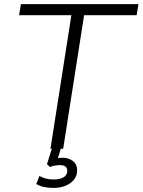

<svg xmlns="http://www.w3.org/2000/svg" viewBox="-20 -725 695 936"><path d="M226 0 328 -651H73L82 -705H655L646 -651H390L288 0ZM240 191Q187 191 157 172L172 133Q190 142 205.5 146Q221 150 244 150Q272 150 290 139Q308 128 308 108Q308 80 273 80Q262 80 251 81.5Q240 83 223 89L209 75L239 -20H283L262 46Q274 44 284 44Q315 44 335.5 60Q356 76 356 105Q356 144 323 167.5Q290 191 240 191Z"/></svg>

Font: Mulish Light
Style: Italic
Weight: 300
Italic angle: -9°
Designer: Vernon Adams
Foundry: Vernon Adams
Version: Version 3.603; ttfautohint (v1.8.3)